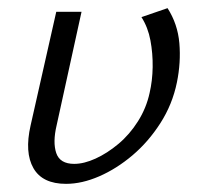

<svg xmlns="http://www.w3.org/2000/svg" viewBox="-20 -443 498 471"><path d="M142 8Q84 8 62 -30.5Q40 -69 55 -135L118 -414H180L119 -136Q109 -94 118 -67.5Q127 -41 162 -41Q186 -41 214.5 -54Q243 -67 270.5 -90Q298 -113 318.5 -145.5Q339 -178 347 -215Q354 -245 354.5 -278.5Q355 -312 349 -344Q343 -376 327 -401L391 -423Q416 -384 420 -337Q424 -290 414 -241Q403 -187 373.5 -141Q344 -95 305 -62Q266 -29 223.5 -10.5Q181 8 142 8Z"/></svg>

Font: Ysabeau
Style: Italic
Weight: 400
Italic angle: -12°
Designer: Christian Thalmann (Catharsis Fonts)
Version: Version 2.000;gftools[0.9.27.dev2+g8671c4b]